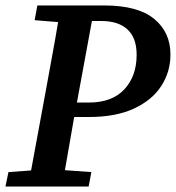

<svg xmlns="http://www.w3.org/2000/svg" viewBox="-25 -684 645 704"><path d="M346 -607H312L257 -308H301Q386 -308 431 -356.5Q476 -405 476 -483Q476 -545 442.5 -576Q409 -607 346 -607ZM102 -610 112 -664H357Q480 -664 540 -615Q600 -566 600 -484Q600 -421 566.5 -369Q533 -317 466.5 -286Q400 -255 301 -255H247Q239 -206 230 -157.5Q221 -109 213 -60L310 -53L300 0H-5L6 -53L89 -59L144 -357Q155 -419 166.5 -480.5Q178 -542 188 -603Z"/></svg>

Font: Source Serif 4 SmText Semibold
Style: Italic
Weight: 600
Italic angle: -12°
Designer: Frank Grießhammer
Foundry: Adobe
Version: Version 4.005;hotconv 1.1.0;makeotfexe 2.6.0